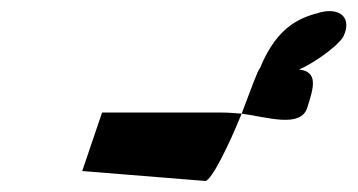

<svg xmlns="http://www.w3.org/2000/svg" viewBox="-20 -516 648 348"><path d="M129 -206 352 -188C363 -188 395 -253 418 -310C404 -311 394 -312 382 -312H165ZM418 -310C434 -352 447 -389 451 -392C484 -473 529 -485 562 -494C596 -502 619 -484 602 -449C589 -429 544 -399 522 -390C558 -386 548 -356 537 -321C525 -283 464 -304 418 -310Z"/></svg>

Font: bitstorm
Style: ultextobl
Weight: 400
Version: Version 0.2